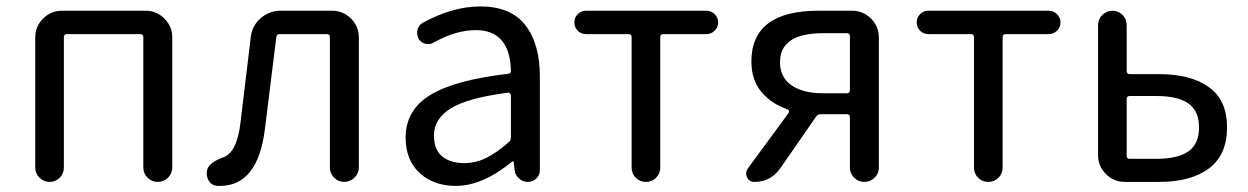

<svg xmlns="http://www.w3.org/2000/svg" viewBox="-20 -577 3959 609"><path d="M91.8 -45.9V-458Q91.8 -493.2 116.7 -518.1Q141.6 -543 176.8 -543H441.4Q476.6 -543 501.5 -518.1Q526.4 -493.2 526.4 -458V-45.9Q526.4 -26.4 512.7 -13.2Q499 0 480.5 0Q461.9 0 448.2 -13.2Q434.6 -26.4 434.6 -45.9V-459Q434.6 -468.8 424.8 -468.8H192.4Q182.6 -468.8 182.6 -459V-45.9Q182.6 -26.4 169.4 -13.2Q156.2 0 137.7 0Q119.1 0 105.5 -13.2Q91.8 -26.4 91.8 -45.9Z M677.7 12.7Q673.8 12.7 669.9 12.7Q652.3 11.7 642.6 -2.9Q635.7 -14.6 635.7 -26.4Q635.7 -31.2 636.7 -37.1Q642.6 -61.5 688.5 -78.1Q732.4 -93.8 743.2 -191.4Q752.9 -270.5 775.4 -459Q779.3 -495.1 806.6 -519Q834 -543 870.1 -543H1033.2Q1068.4 -543 1093.3 -518.1Q1118.2 -493.2 1118.2 -458V-45.9Q1118.2 -27.3 1104.5 -13.7Q1090.8 0 1071.8 0Q1052.7 0 1039.6 -13.7Q1026.4 -27.3 1026.4 -45.9V-459Q1026.4 -468.8 1016.6 -468.8H867.2Q857.4 -468.8 856.4 -459Q827.1 -220.7 820.3 -168Q797.9 12.7 677.7 12.7Z M1425.8 12.7Q1355.5 12.7 1311 -28.3Q1266.6 -69.3 1266.6 -140.6Q1266.6 -227.5 1344.2 -275.4Q1421.9 -323.2 1590.8 -342.8Q1601.6 -343.8 1600.6 -353.5Q1596.7 -481.4 1489.3 -481.4Q1425.8 -481.4 1356.4 -442.4Q1343.8 -434.6 1329.6 -438Q1315.4 -441.4 1307.6 -454.1Q1300.8 -467.8 1304.2 -482.4Q1307.6 -497.1 1321.3 -504.9Q1416 -556.6 1503.9 -556.6Q1599.6 -556.6 1646 -497.6Q1692.4 -438.5 1692.4 -334V-37.1Q1692.4 -21.5 1681.2 -10.7Q1669.9 0 1654.3 0Q1638.7 0 1626.5 -10.7Q1614.3 -21.5 1612.3 -37.1L1609.4 -63.5Q1609.4 -65.4 1607.9 -65.4Q1606.4 -65.4 1604.5 -64.5Q1510.7 12.7 1425.8 12.7ZM1452.1 -59.6Q1488.3 -59.6 1521.5 -75.7Q1554.7 -91.8 1593.8 -126Q1600.6 -131.8 1600.6 -141.6V-274.4Q1600.6 -278.3 1597.7 -280.3Q1595.7 -283.2 1592.8 -283.2Q1591.8 -283.2 1591.8 -283.2Q1463.9 -266.6 1410.2 -233.4Q1356.4 -200.2 1356.4 -147.5Q1356.4 -102.5 1382.3 -81.1Q1408.2 -59.6 1452.1 -59.6Z M1983.4 -45.9V-459Q1983.4 -468.8 1973.6 -468.8H1838.9Q1823.2 -468.8 1812.5 -479.5Q1801.8 -490.2 1801.8 -505.9Q1801.8 -521.5 1812.5 -532.2Q1823.2 -543 1838.9 -543H2220.7Q2235.4 -543 2246.6 -532.2Q2257.8 -521.5 2257.8 -505.9Q2257.8 -490.2 2246.6 -479.5Q2235.4 -468.8 2220.7 -468.8H2084Q2074.2 -468.8 2074.2 -459V-45.9Q2074.2 -26.4 2061 -13.2Q2047.9 0 2028.8 0Q2009.8 0 1996.6 -13.2Q1983.4 -26.4 1983.4 -45.9Z M2666 -281.2Q2675.8 -281.2 2675.8 -291V-461.9Q2675.8 -471.7 2666 -471.7H2590.8Q2454.1 -471.7 2454.1 -379.9Q2454.1 -332 2490.2 -306.6Q2526.4 -281.2 2590.8 -281.2ZM2576.2 -543H2682.6Q2717.8 -543 2742.7 -518.1Q2767.6 -493.2 2767.6 -458V-45.9Q2767.6 -26.4 2753.9 -13.2Q2740.2 0 2721.7 0Q2703.1 0 2689.5 -13.2Q2675.8 -26.4 2675.8 -45.9V-205.1Q2675.8 -214.8 2666 -214.8H2584Q2574.2 -214.8 2568.4 -207L2454.1 -42Q2423.8 0 2373 0Q2356.4 0 2349.6 -14.6Q2346.7 -20.5 2346.7 -26.4Q2346.7 -34.2 2351.6 -42L2481.4 -218.8Q2483.4 -221.7 2482.4 -225.1Q2481.4 -228.5 2477.5 -230.5Q2425.8 -248 2394.5 -286.1Q2363.3 -324.2 2363.3 -381.8Q2363.3 -543 2576.2 -543Z M3069.3 -45.9V-459Q3069.3 -468.8 3059.6 -468.8H2924.8Q2909.2 -468.8 2898.4 -479.5Q2887.7 -490.2 2887.7 -505.9Q2887.7 -521.5 2898.4 -532.2Q2909.2 -543 2924.8 -543H3306.6Q3321.3 -543 3332.5 -532.2Q3343.8 -521.5 3343.8 -505.9Q3343.8 -490.2 3332.5 -479.5Q3321.3 -468.8 3306.6 -468.8H3169.9Q3160.2 -468.8 3160.2 -459V-45.9Q3160.2 -26.4 3147 -13.2Q3133.8 0 3114.7 0Q3095.7 0 3082.5 -13.2Q3069.3 -26.4 3069.3 -45.9Z M3547.9 0Q3512.7 0 3487.8 -24.9Q3462.9 -49.8 3462.9 -85V-497.1Q3462.9 -516.6 3476.6 -529.8Q3490.2 -543 3508.8 -543Q3527.3 -543 3540.5 -529.8Q3553.7 -516.6 3553.7 -497.1V-351.6Q3553.7 -341.8 3563.5 -341.8H3657.2Q3757.8 -341.8 3814.9 -300.3Q3872.1 -258.8 3872.1 -172.9Q3872.1 -85.9 3814.9 -43Q3757.8 0 3657.2 0ZM3553.7 -83Q3553.7 -73.2 3563.5 -73.2H3647.5Q3716.8 -73.2 3750 -97.2Q3783.2 -121.1 3783.2 -172.9Q3783.2 -224.6 3750 -248.5Q3716.8 -272.5 3647.5 -272.5H3563.5Q3553.7 -272.5 3553.7 -262.7Z"/></svg>

Font: Gen Jyuu GothicX Regular
Style: Regular
Weight: 400
Designer: [Source Han Sans]
Ryoko NISHIZUKA  (kana & ideographs); Paul D. Hunt (Latin, Greek & Cyrillic); Wenlong ZHANG  (bopomofo
Version: Version 1.002.20150607